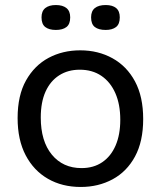

<svg xmlns="http://www.w3.org/2000/svg" viewBox="-20 -730 640 763"><path d="M301 13Q227 13 170.5 -19.5Q114 -52 82 -113Q50 -174 50 -261Q50 -351 83.5 -410.5Q117 -470 173 -500Q229 -530 299 -530Q370 -530 427 -498.5Q484 -467 516.5 -406.5Q549 -346 549 -257Q549 -168 516.5 -108Q484 -48 427.5 -17.5Q371 13 301 13ZM304 -62Q352 -62 386.5 -85.5Q421 -109 439.5 -152Q458 -195 458 -254Q458 -315 438.5 -359.5Q419 -404 383 -428.5Q347 -453 297 -453Q250 -453 215 -430.5Q180 -408 161 -366Q142 -324 142 -263Q142 -169 186 -115.5Q230 -62 304 -62ZM400 -611Q372 -611 357 -622.5Q342 -634 342 -661Q342 -686 357 -698Q372 -710 400 -710Q427 -710 441.5 -698Q456 -686 456 -661Q456 -634 441 -622.5Q426 -611 400 -611ZM202 -611Q175 -611 160 -622.5Q145 -634 145 -661Q145 -686 160 -698Q175 -710 202 -710Q229 -710 244 -698Q259 -686 259 -661Q259 -634 244 -622.5Q229 -611 202 -611Z"/></svg>

Font: Bricolage Grotesque 17pt
Style: Regular
Weight: 400
Version: Version 1.001;gftools[0.9.33.dev8+g029e19f]